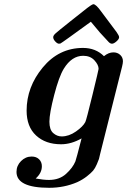

<svg xmlns="http://www.w3.org/2000/svg" viewBox="-20 -683 602 909"><path d="M58.1 130.9Q58.1 101.1 79.6 79.6Q101.1 58.1 129.9 58.1Q151.9 58.1 165 71Q178.2 84 178.2 104Q178.2 136.2 148.9 162.1Q186 168.9 211.9 168.9Q260.7 168.9 292.5 140.4Q324.2 111.8 336.9 81.1Q340.8 71.3 366.2 -27.8Q317.4 0 269 0Q195.8 0 150.9 -41.5Q106 -83 106 -159.2Q106 -271 182.4 -363.5Q258.8 -456.1 373 -456.1Q433.1 -456.1 472.2 -417Q494.1 -435.1 517.1 -435.1Q536.1 -435.1 549.1 -423.1Q562 -411.1 562 -393.1Q562 -384.3 558.1 -368.2L454.1 45.9Q450.2 64 448.5 69.6Q446.8 75.2 438.5 94.5Q430.2 113.8 420.7 125Q411.1 136.2 391.6 151.6Q372.1 167 346.2 179.2Q284.2 206.1 212.9 206.1Q58.1 206.1 58.1 130.9ZM213.9 -106.9Q213.9 -68.8 231.9 -53Q250 -37.1 272 -37.1Q306.2 -37.1 339.6 -60.5Q373 -84 383.8 -105Q388.7 -113.8 417.7 -233.4Q446.8 -353 446.8 -356.9Q446.8 -376 427 -397.5Q407.2 -418.9 374 -418.9Q319.8 -418.9 282.2 -357.9Q259.3 -320.8 236.6 -233.4Q213.9 -146 213.9 -106.9ZM231.9 -506.8Q231.9 -514.6 242.4 -524.4Q252.9 -534.2 313 -582Q351.1 -611.8 376 -631.8Q414.1 -662.6 421.9 -663.1Q434.1 -663.1 458 -629.9Q520 -547.9 532 -531Q543.9 -514.2 543.9 -506.8Q543.9 -498 531.5 -487.1Q519 -476.1 510.3 -476.1Q502.4 -476.1 494.9 -483.6Q487.3 -491.2 453.1 -528.8L410.2 -580.1Q272.9 -480 266.1 -477.1Q262.2 -476.1 259.3 -476.1Q251.5 -476.1 241.7 -486.6Q231.9 -497.1 231.9 -506.8Z"/></svg>

Font: CMU Serif
Style: BoldItalic
Weight: 700
Italic angle: -14.04°
Version: Version 0.7.0